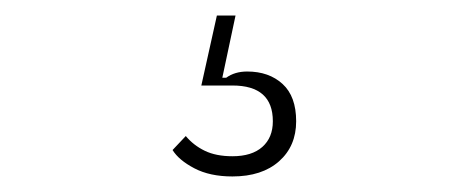

<svg xmlns="http://www.w3.org/2000/svg" viewBox="-20 -24 580 247"><path d="M279 203Q250 203 230 192.5Q210 182 202 169L219 151Q229 163 243.5 170Q258 177 279 177Q304 177 317.5 165Q331 153 331 132Q331 86 279 86H239L259 -4H283L266 76H271Q282 68 298 68Q326 68 343.5 84Q361 100 361 132Q361 164 339 183.5Q317 203 279 203Z"/></svg>

Font: IBM Plex Sans Cond ExtLt
Style: Regular
Weight: 200
Width: 3
Designer: Mike Abbink, Paul van der Laan, Pieter van Rosmalen
Foundry: Bold Monday
Version: Version 1.3